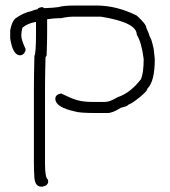

<svg xmlns="http://www.w3.org/2000/svg" viewBox="-20 -702 626 708"><path d="M98.1 -661.6Q105.5 -666 118.7 -668Q118.7 -672.9 134.3 -675.8Q137.7 -675.8 144 -671.9Q178.7 -673.3 194.8 -675.8Q213.9 -681.6 255.9 -681.6H335.9Q410.2 -681.6 484.4 -644.5Q519.5 -612.8 519.5 -599.6Q528.8 -580.1 533.2 -564.5Q537.6 -562 544.9 -529.3Q546.4 -529.3 550.8 -484.4Q550.8 -401.4 523.4 -375Q523.4 -364.3 480.5 -332Q470.2 -323.7 451.2 -314.5Q451.2 -310.5 425.8 -304.7Q395.5 -285.2 376.5 -285.2H337.4Q272 -285.2 256.3 -291Q184.1 -306.6 184.1 -337.9Q184.1 -353.5 205.6 -357.4L213.4 -353.5Q223.6 -348.6 238.8 -342Q253.9 -335.4 267.1 -332Q289.1 -326.2 319.8 -326.2H368.7Q384.8 -326.2 414.1 -343.8Q460.4 -358.9 500 -410.2Q509.8 -434.6 509.8 -484.4Q502 -545.9 484.4 -574.2Q484.4 -619.6 351.6 -640.6H252Q229.5 -640.6 204.6 -634.8H192.9Q179.7 -634.8 153.8 -630.9V-578.1Q153.8 -548.8 151.9 -498Q149.9 -492.2 147.9 -492.2Q146 -418.5 146 -380.9V-99.6Q146 -47.4 155.8 -41Q157.7 -37.6 157.7 -33.2Q157.7 -17.6 136.2 -13.7H132.3Q110.4 -13.7 106.9 -44.9Q105 -71.8 105 -103.5V-377Q105 -416.5 106.9 -496.1Q112.8 -503.4 112.8 -582V-621.1H111.3Q81.1 -615.7 62.5 -599.6Q58.6 -582 58.6 -574.2V-570.3Q58.6 -555.2 74.2 -521.5V-515.6Q67.9 -498 52.7 -498Q26.9 -500 17.6 -560.5V-589.8Q22.5 -618.7 35.2 -632.8Q65.4 -655.3 98.1 -661.6Z"/></svg>

Font: CEF Fonts CJK
Style: Regular
Weight: 400
Designer: PartyBoss (派对大魔王)
Version: Release 2.25